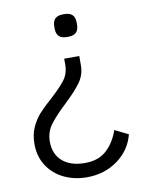

<svg xmlns="http://www.w3.org/2000/svg" viewBox="-81 -611 637 827"><g transform="rotate(-10 237.5 -197.5)"><path d="M304 -507V-498Q304 -453 259 -453H251Q206 -453 206 -498V-507Q206 -552 251 -552H259Q304 -552 304 -507ZM290 -323Q290 -281 266 -248Q242 -215 195 -171Q148 -127 124.5 -95Q101 -63 101 -22Q101 33 136.5 64Q172 95 235 95Q295 95 330.5 61.5Q366 28 383 -23L442 6Q425 73 367.5 115Q310 157 233 157Q178 157 133 135.5Q88 114 61 73Q34 32 34 -23Q34 -64 48.5 -96Q63 -128 84 -151Q105 -174 139 -204Q182 -243 203 -270.5Q224 -298 224 -337V-363H290Z"/></g></svg>

Font: Krub
Style: Regular
Weight: 400
Designer: Ekaluck Peanpanawate
Foundry: Cadson Demak Co.,Ltd.
Version: Version 1.000; ttfautohint (v1.6)